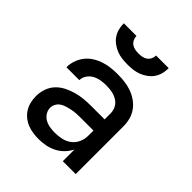

<svg xmlns="http://www.w3.org/2000/svg" viewBox="-205 -871 1010 1010"><g transform="rotate(45 300.0 -366.0)"><path d="M247 8Q226 8 204.5 5Q183 2 163 -6Q143 -14 126 -28Q109 -42 98 -60Q87 -78 82 -99Q77 -120 77 -142Q77 -170 86 -197Q95 -224 114 -244.5Q133 -265 158.5 -278Q184 -291 211 -298.5Q238 -306 265.5 -308.5Q293 -311 321 -311H419V-356Q419 -370 414.5 -383.5Q410 -397 401 -408Q392 -419 380 -426Q368 -433 354.5 -437Q341 -441 327 -442.5Q313 -444 299 -444Q278 -444 258 -440.5Q238 -437 220.5 -427.5Q203 -418 191 -400.5Q179 -383 179 -363Q179 -363 179 -363Q179 -363 179 -363H83Q83 -363 83 -363Q83 -363 83 -364Q83 -389 91.5 -413.5Q100 -438 115.5 -458Q131 -478 153 -492Q175 -506 199 -514Q223 -522 248 -525Q273 -528 299 -528Q325 -528 351 -525Q377 -522 401.5 -513.5Q426 -505 448 -490Q470 -475 485.5 -454Q501 -433 508 -407.5Q515 -382 515 -356V0H419V-87Q407 -63 389 -44.5Q371 -26 347.5 -14Q324 -2 298.5 3Q273 8 247 8ZM284 -76Q309 -76 333.5 -81.5Q358 -87 378 -102Q398 -117 408.5 -140.5Q419 -164 419 -189V-228H321Q306 -228 290.5 -227Q275 -226 260 -223Q245 -220 230 -215.5Q215 -211 202 -203Q189 -195 181 -181Q173 -167 173 -152Q173 -133 183.5 -116.5Q194 -100 210.5 -91Q227 -82 246 -79Q265 -76 284 -76ZM300 -600Q279 -600 258.5 -602.5Q238 -605 219 -612.5Q200 -620 183 -632.5Q166 -645 154.5 -662Q143 -679 138 -699Q133 -719 133 -740H227Q227 -727 233 -714.5Q239 -702 249.5 -694.5Q260 -687 273.5 -684.5Q287 -682 300 -682Q313 -682 326.5 -684.5Q340 -687 350.5 -694.5Q361 -702 367 -714.5Q373 -727 373 -740H467Q467 -719 462 -699Q457 -679 445.5 -662Q434 -645 417 -632.5Q400 -620 381 -612.5Q362 -605 341.5 -602.5Q321 -600 300 -600Z"/></g></svg>

Font: Iosevka Custom Medium Extended
Style: Regular
Weight: 500
Width: 7
Monospace: yes
Designer: Belleve Invis
Foundry: Belleve Invis
Version: Version 11.2.4; ttfautohint (v1.8.4)